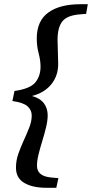

<svg xmlns="http://www.w3.org/2000/svg" viewBox="-20 -735 438 914"><path d="M39 -254 49 -302Q122 -312 147.5 -342Q173 -372 173 -418Q173 -447 164 -481Q155 -515 155 -552Q155 -635 209.5 -675Q264 -715 364 -715H398L390 -669L365 -667Q301 -663 277.5 -634Q254 -605 254 -546Q254 -520 255.5 -486.5Q257 -453 257 -430Q257 -374 224 -333.5Q191 -293 132 -278Q170 -268 188.5 -244Q207 -220 207 -186Q207 -162 199.5 -130Q192 -98 181.5 -64.5Q171 -31 163.5 0Q156 31 156 54Q156 104 224 110L258 113L248 159H202Q134 159 95 135.5Q56 112 56 63Q56 29 67.5 -3.5Q79 -36 93.5 -67.5Q108 -99 119.5 -128.5Q131 -158 131 -185Q131 -211 111 -229Q91 -247 39 -254Z"/></svg>

Font: Source Serif 4 Semibold
Style: Italic
Weight: 600
Italic angle: -12°
Designer: Frank Grießhammer
Foundry: Adobe
Version: Version 4.005;hotconv 1.1.0;makeotfexe 2.6.0